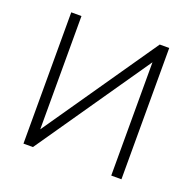

<svg xmlns="http://www.w3.org/2000/svg" viewBox="-105 -667 775 773"><g transform="rotate(20 283.0 -281.0)"><path d="M492.7 -562.5H452.1L116.7 -77.1V-562.5H72.9V0H113.5L449 -485.4V0H492.7Z"/></g></svg>

Font: Manrope Thin
Style: Regular
Weight: 100
Width: 4
Designer: Michael Sharanda
Foundry: Michael Sharanda
Version: Version 2.000;PS 002.000;hotconv 1.0.88;makeotf.lib2.5.64775